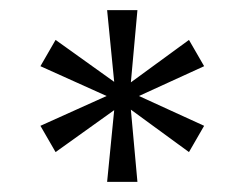

<svg xmlns="http://www.w3.org/2000/svg" viewBox="-20 -780 484 380"><path d="M192 -420H252L239 -563L354 -479L384 -531L255 -590L384 -649L354 -701L239 -617L252 -760H192L206 -618L90 -701L60 -649L191 -590L60 -531L90 -479L206 -562Z"/></svg>

Font: Gully Light
Style: Regular
Weight: 300
Designer: jaikishan Patel
Foundry: MagicType
Version: Version 1.000;Glyphs 3.2 (3242)